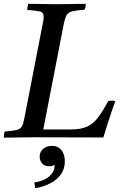

<svg xmlns="http://www.w3.org/2000/svg" viewBox="-32 -721 639 1007"><path d="M-12 1Q-12 -6 -11 -15Q-10 -24 -7 -31Q36 -35 55.5 -39.5Q75 -44 83 -58.5Q91 -73 97 -107L189 -581Q193 -599 195 -611.5Q197 -624 197 -633Q197 -656 179.5 -660.5Q162 -665 110 -669Q112 -685 116 -701Q145 -701 188 -700Q231 -699 268 -699Q303 -699 346.5 -700Q390 -701 418 -701Q418 -685 412 -670Q369 -667 348 -662Q327 -657 318 -642.5Q309 -628 302 -593L195 -42H339Q394 -42 427 -58Q460 -74 484 -107Q508 -140 536 -191Q555 -195 573 -191Q551 -131 535.5 -81.5Q520 -32 510 0Q416 0 329.5 -0.5Q243 -1 149 -1Q106 -1 61 0Q16 1 -12 1ZM240 44Q272 44 290 66Q308 88 308 125Q308 165 287 194Q266 223 230.5 241Q195 259 153 266Q152 261 150 250.5Q148 240 148 236Q199 228 226.5 204Q254 180 254 148V143Q243 151 227 151Q200 151 188 135.5Q176 120 176 101Q176 74 195 59Q214 44 240 44Z"/></svg>

Font: Castoro
Style: Italic
Weight: 400
Italic angle: -11°
Designer: John Hudson with Paul Hanslow, assisted by Kaja Sojewska.
Foundry: Tiro Typeworks Ltd.
Version: Version 2.04